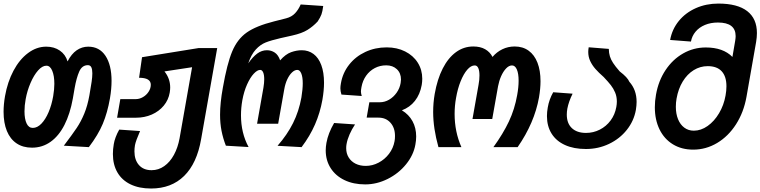

<svg xmlns="http://www.w3.org/2000/svg" viewBox="-21 -819 4254 1074"><path d="M-1 -193.5Q-1 -235 7 -281Q21 -360.5 54.5 -423.5Q88 -486.5 135.8 -522.2Q183.5 -558 237.5 -558Q282 -558 313.8 -536Q345.5 -514 357 -475.5Q378.5 -517.5 408 -537.8Q437.5 -558 472.5 -558Q535 -558 569 -506.8Q603 -455.5 603 -366.5Q603 -321 594 -268.5Q580 -188.5 554 -126.5Q528 -64.5 476 4L336 -4Q384 -67.5 408 -103.2Q432 -139 450.2 -183Q468.5 -227 479 -285.5Q487.5 -335 491.5 -361.5Q495.5 -388 495.5 -409Q495.5 -431 489.8 -442.8Q484 -454.5 470.5 -454.5Q438 -454.5 422.2 -418.8Q406.5 -383 396.5 -326L386.5 -268Q371 -182 339.5 -120.2Q308 -58.5 262 -25.8Q216 7 158 7Q107.5 7 71.8 -17Q36 -41 17.5 -86.2Q-1 -131.5 -1 -193.5ZM276.5 -281Q283 -320 283 -350Q283 -395 271.2 -423.2Q259.5 -451.5 238.5 -451.5Q215.5 -451.5 192 -425Q168.5 -398.5 149.8 -355Q131 -311.5 122.5 -264Q116 -228.5 116 -196Q116 -153.5 127.8 -128.5Q139.5 -103.5 162.5 -103.5Q187.5 -103.5 210.5 -127.2Q233.5 -151 250.8 -191.5Q268 -232 276.5 -281Z M610.5 42.5Q610.5 15 615.5 -13Q618 -30 626 -51.5Q634 -73 646 -94L762.5 -86Q738.5 -31 734 -7Q731 11 731 27.5Q731 75.5 756.2 104.2Q781.5 133 827 133Q865.5 133 897.8 110.2Q930 87.5 952 47Q974 6.5 983.5 -45.5L1053.5 -443L899 -419.5Q931 -379.5 931 -329.5Q931 -317.5 928.5 -301.5Q921.5 -260 895 -228Q868.5 -196 828 -178.2Q787.5 -160.5 739 -160.5H634L652 -264.5H738Q759 -264.5 778.5 -275.8Q798 -287 810.2 -305.8Q822.5 -324.5 822.5 -345Q822.5 -384 757 -384L773.5 -499L1089 -550H1194L1104 -40.5Q1080.5 95 1009 165.2Q937.5 235.5 824 235.5Q757 235.5 709 212.2Q661 189 635.8 145.5Q610.5 102 610.5 42.5Z M1210 -177Q1210 -243 1225.5 -328Q1249 -462.5 1277.8 -531.2Q1306.5 -600 1359 -637Q1411.5 -674 1512.5 -699.5L1579.5 -716.5Q1610.5 -724.5 1629.5 -744.8Q1648.5 -765 1661 -794L1787 -785.5Q1783 -754.5 1777 -738.2Q1771 -722 1756 -699Q1730 -671 1699 -651.8Q1668 -632.5 1614.5 -620.5L1547.5 -605.5Q1495.5 -593.5 1465.2 -581.5Q1435 -569.5 1409.8 -542Q1384.5 -514.5 1367.5 -464.5Q1393 -501 1418 -519.5Q1443 -538 1472 -538Q1496 -538 1515.8 -525Q1535.5 -512 1546 -481.5Q1576.5 -516 1607.2 -527Q1638 -538 1667 -538Q1704.5 -538 1732.8 -517Q1761 -496 1776.2 -455Q1791.5 -414 1791.5 -356Q1791.5 -313.5 1782.5 -261Q1769.5 -188 1741 -122.8Q1712.5 -57.5 1666 4L1531.5 -3.5Q1585.5 -65 1618.2 -130.5Q1651 -196 1665 -274Q1672.5 -320 1672.5 -352.5Q1672.5 -388.5 1664.2 -408.2Q1656 -428 1642 -428Q1627.5 -428 1612.8 -414.2Q1598 -400.5 1586.2 -375.8Q1574.5 -351 1569 -319L1535 -127H1417L1452.5 -328Q1457 -355 1457 -375.5Q1457 -400.5 1451 -414.2Q1445 -428 1434.5 -428Q1418.5 -428 1398.5 -406.8Q1378.5 -385.5 1361 -346.5Q1343.5 -307.5 1334.5 -258Q1327 -215.5 1327 -174Q1327 -75 1369.5 3.5L1242.5 -4Q1226.5 -45 1218.2 -87Q1210 -129 1210 -177Z M1801 22Q1801 3 1805 -20Q1814.5 -73.5 1848 -131L1965 -123Q1947 -96 1934.5 -67.5Q1922 -39 1917.5 -13Q1915.5 -2.5 1915.5 10Q1915.5 39.5 1929.5 62Q1943.5 84.5 1968.2 96.8Q1993 109 2025 109Q2062 109 2096.5 91Q2131 73 2155 41.5Q2179 10 2186 -29Q2188.5 -41.5 2188.5 -58.5Q2188.5 -104 2163.2 -132.5Q2138 -161 2096 -161H2030L2045 -247H2104Q2130.5 -247 2155.2 -261.2Q2180 -275.5 2197.5 -300.2Q2215 -325 2220 -354.5Q2222 -368.5 2222 -374Q2222 -410 2199 -431.8Q2176 -453.5 2139.5 -453.5Q2104.5 -453.5 2075.5 -438.2Q2046.5 -423 2027 -395.5Q2007.5 -368 2001 -332Q1998 -315.5 1998 -307Q1998 -297 2002.5 -282L1889 -290Q1883 -309 1883 -325Q1883 -336.5 1886 -353Q1896 -411.5 1932 -457.2Q1968 -503 2022.8 -528.5Q2077.5 -554 2142 -554Q2200 -554 2245.2 -531.2Q2290.5 -508.5 2315.8 -468.5Q2341 -428.5 2341 -378.5Q2341 -361.5 2338 -343.5Q2328.5 -291 2300 -254.8Q2271.5 -218.5 2227 -202Q2266 -178.5 2286.5 -141Q2307 -103.5 2307 -55.5Q2307 -33.5 2302.5 -10Q2292 49 2250.2 100.2Q2208.5 151.5 2147.5 182Q2086.5 212.5 2022 212.5Q1956 212.5 1906 188.5Q1856 164.5 1828.5 121.2Q1801 78 1801 22Z M2402 -192.5Q2402 -243.5 2410.5 -293Q2425 -376 2455.5 -435.8Q2486 -495.5 2529.5 -527.2Q2573 -559 2626.5 -559Q2666 -559 2693 -543.5Q2720 -528 2734 -500.5Q2757 -528 2789 -543.5Q2821 -559 2858 -559Q2903.5 -559 2936 -535.5Q2968.5 -512 2985.5 -468.2Q3002.5 -424.5 3002.5 -364.5Q3002.5 -324 2994 -274Q2968.5 -131.5 2874.5 4H2739Q2793 -70.5 2825.5 -139.2Q2858 -208 2872 -287.5Q2880 -331 2880 -367.5Q2880 -407.5 2870.2 -430.2Q2860.5 -453 2843 -453Q2826 -453 2810 -436.2Q2794 -419.5 2782.2 -392.8Q2770.5 -366 2765 -336.5L2732.5 -153.5H2622L2656 -345.5Q2661 -372 2661 -397Q2661 -423 2654.5 -438Q2648 -453 2634.5 -453Q2613.5 -453 2593 -429.5Q2572.5 -406 2555.8 -364.8Q2539 -323.5 2530 -271Q2522 -227.5 2522 -181.5Q2522 -82 2560 4H2431.5Q2402 -101.5 2402 -192.5Z M3038.5 -169.5Q3038.5 -193 3043 -217.5Q3050.5 -262.5 3073.5 -303L3182 -295Q3160 -250.5 3152.5 -211Q3149.5 -194 3149.5 -178Q3149.5 -129 3178 -102.2Q3206.5 -75.5 3257 -75.5Q3298 -75.5 3334 -93.8Q3370 -112 3394.5 -145Q3419 -178 3426.5 -220.5Q3429.5 -236.5 3429.5 -251Q3429.5 -278.5 3420 -301.2Q3410.5 -324 3396 -342.5Q3381.5 -361 3356 -388Q3327.5 -413 3309.5 -433.5Q3291.5 -454 3280.5 -477.5Q3269.5 -501 3269.5 -528.5Q3269.5 -539.5 3272 -554.5L3384.5 -545.5Q3385 -522 3390.5 -504Q3396 -486 3408.5 -466.8Q3421 -447.5 3445.5 -419.5Q3489.5 -386 3499.5 -361.5Q3540 -316.5 3540 -249Q3540 -229.5 3536 -204.5Q3525 -142.5 3485.2 -92.5Q3445.5 -42.5 3385.5 -14Q3325.5 14.5 3256.5 14.5Q3188.5 14.5 3139.5 -7.8Q3090.5 -30 3064.5 -71.5Q3038.5 -113 3038.5 -169.5Z M3642 -219Q3642 -254 3648.5 -289.5Q3662 -367 3702 -427Q3742 -487 3800.5 -520.2Q3859 -553.5 3927 -553.5Q4024 -553.5 4076 -500.5L4091.5 -591Q4094 -607 4094 -617Q4094 -693 3995 -693Q3954.5 -693 3922.2 -679.5Q3890 -666 3869.8 -641.8Q3849.5 -617.5 3844 -586.5L3727.5 -595.5Q3738.5 -655.5 3776.2 -701.8Q3814 -748 3871.5 -773.5Q3929 -799 3997.5 -799Q4104 -799 4158.5 -757Q4213 -715 4213 -634Q4213 -610.5 4208.5 -584L4154.5 -276.5Q4139 -190.5 4096 -123.5Q4053 -56.5 3990.5 -19.2Q3928 18 3856.5 18Q3791.5 18 3743 -11.8Q3694.5 -41.5 3668.2 -95.2Q3642 -149 3642 -219ZM4037.5 -284.5Q4042.5 -311.5 4042.5 -336.5Q4042.5 -391.5 4016 -420.2Q3989.5 -449 3938 -449Q3895.5 -449 3859.2 -426.5Q3823 -404 3798 -363Q3773 -322 3763.5 -267.5Q3759.5 -246 3759.5 -221.5Q3759.5 -182.5 3771.8 -152.2Q3784 -122 3806.8 -105Q3829.5 -88 3860 -88Q3900 -88 3937.2 -114.2Q3974.5 -140.5 4001.2 -185.5Q4028 -230.5 4037.5 -284.5Z"/></svg>

Font: JuliaMono BoldItalic
Style: Regular
Weight: 700
Italic angle: -9°
Monospace: yes
Designer: cormullion
Foundry: corm
Version: Version 0.049; ttfautohint (v1.8.4)